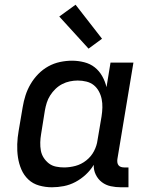

<svg xmlns="http://www.w3.org/2000/svg" viewBox="-20 -785 640 813"><path d="M200 8Q172 8 145.5 0.5Q119 -7 100 -25Q81 -43 70.5 -67.5Q60 -92 56 -119Q52 -146 53 -174.5Q54 -203 59 -231L76 -331Q80 -356 88 -381Q96 -406 109.5 -429Q123 -452 142 -471.5Q161 -491 184.5 -504Q208 -517 234 -522.5Q260 -528 285 -528Q311 -528 336.5 -521.5Q362 -515 381 -500Q400 -485 412.5 -463Q425 -441 431 -416L448 -520H545L477 -111Q476 -104 477 -97Q478 -90 482 -85Q486 -80 492.5 -78Q499 -76 506 -76H524V8H492Q470 8 449 3.5Q428 -1 411.5 -13.5Q395 -26 385.5 -45.5Q376 -65 377 -87Q363 -64 343 -45.5Q323 -27 299.5 -14.5Q276 -2 250.5 3Q225 8 200 8ZM251 -76Q275 -76 299.5 -82.5Q324 -89 345 -105.5Q366 -122 378 -145Q390 -168 393 -192L410 -292Q413 -311 413.5 -329.5Q414 -348 410.5 -365.5Q407 -383 398.5 -398.5Q390 -414 377 -424.5Q364 -435 346 -439.5Q328 -444 309 -444Q293 -444 276 -440.5Q259 -437 243.5 -429Q228 -421 215 -408.5Q202 -396 192.5 -381Q183 -366 178 -350Q173 -334 170 -317L154 -217Q151 -200 150.5 -182Q150 -164 153 -147.5Q156 -131 165 -117Q174 -103 187 -93Q200 -83 217 -79.5Q234 -76 251 -76ZM355 -579 231 -715 300 -765 412 -621Z"/></svg>

Font: Iosevka Custom Medium
Style: Italic
Weight: 500
Italic angle: -9°
Designer: Belleve Invis
Foundry: Belleve Invis
Version: Version 27.0.1